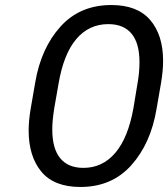

<svg xmlns="http://www.w3.org/2000/svg" viewBox="-20 -734 669 764"><path d="M94 -215Q94 -253 102 -301L120 -405Q143 -542 220.5 -628Q298 -714 423 -714Q527 -714 578 -654Q629 -594 629 -492Q629 -453 621 -405L603 -301Q580 -163 502.5 -76.5Q425 10 300 10Q195 10 144.5 -51Q94 -112 94 -215ZM511 -304 527 -401Q535 -444 535 -487Q535 -562 503.5 -600Q472 -638 411 -638Q334 -638 283.5 -578.5Q233 -519 213 -401L196 -304Q188 -254 188 -219Q188 -143 219.5 -104.5Q251 -66 312 -66Q388 -66 439 -126Q490 -186 511 -304Z"/></svg>

Font: Be Vietnam
Style: Italic
Weight: 400
Italic angle: -9.33299°
Designer: Gabriel Lam
Foundry: TypeRant
Version: Version 3.000